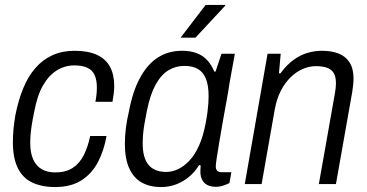

<svg xmlns="http://www.w3.org/2000/svg" viewBox="-20 -743 1482 775"><path d="M203 12Q148 12 109.5 -6.5Q71 -25 51.5 -65.5Q32 -106 32 -168Q32 -194 34.5 -221.5Q37 -249 42 -278Q54 -338 73.5 -386Q93 -434 122.5 -468Q152 -502 191.5 -520Q231 -538 281 -538Q336 -538 371.5 -521.5Q407 -505 424 -473.5Q441 -442 441 -396Q441 -382 439 -365Q437 -348 434 -332H365Q368 -346 369.5 -361.5Q371 -377 371 -389Q371 -420 362 -440Q353 -460 332.5 -469.5Q312 -479 280 -479Q242 -479 209.5 -459Q177 -439 153.5 -398Q130 -357 118 -291Q112 -263 108.5 -240.5Q105 -218 103.5 -200.5Q102 -183 102 -167Q102 -126 114 -99.5Q126 -73 148.5 -60Q171 -47 203 -47Q245 -47 273 -65Q301 -83 318 -116.5Q335 -150 344 -194H410Q400 -136 375.5 -89Q351 -42 308.5 -15Q266 12 203 12Z M631 12Q584 12 551.5 -6.5Q519 -25 501.5 -64Q484 -103 484 -162Q484 -193 488 -225.5Q492 -258 500 -291Q515 -373 545 -428.5Q575 -484 617.5 -511Q660 -538 714 -538Q749 -538 774 -528.5Q799 -519 816.5 -500Q834 -481 845 -454H850L874 -526H928L906 -405Q902 -376 894.5 -336Q887 -296 879.5 -253Q872 -210 865.5 -171.5Q859 -133 855 -106.5Q851 -80 851 -72Q851 -60 856.5 -54Q862 -48 875 -48H914L906 -4Q896 1 881.5 6Q867 11 850 11Q824 11 808 -2Q792 -15 789 -42Q789 -49 789 -57.5Q789 -66 790 -75L784 -77Q758 -35 717.5 -11.5Q677 12 631 12ZM651 -49Q675 -49 698.5 -60Q722 -71 744 -94Q766 -117 783 -154.5Q800 -192 810 -245Q815 -271 817.5 -290.5Q820 -310 821 -326Q822 -342 822 -356Q822 -396 812 -423Q802 -450 780.5 -463.5Q759 -477 724 -477Q689 -477 659.5 -459Q630 -441 608 -401Q586 -361 573 -296Q567 -266 563 -242.5Q559 -219 557.5 -200Q556 -181 556 -164Q556 -105 580 -77Q604 -49 651 -49ZM709 -591 810 -723H889V-720L769 -591Z M968 0 1060 -526H1113L1106 -447H1112Q1137 -481 1164.5 -501Q1192 -521 1221 -529.5Q1250 -538 1280 -538Q1318 -538 1346.5 -527Q1375 -516 1391 -491Q1407 -466 1407 -426Q1407 -414 1405.5 -400.5Q1404 -387 1402 -373L1336 0H1267L1332 -367Q1334 -378 1335 -388.5Q1336 -399 1336 -407Q1336 -434 1326.5 -449Q1317 -464 1298.5 -470Q1280 -476 1255 -476Q1229 -476 1203 -465Q1177 -454 1154 -432Q1131 -410 1114 -377.5Q1097 -345 1089 -301L1036 0Z"/></svg>

Font: Archivo SemiCondensed Light
Style: Italic
Weight: 300
Width: 4
Italic angle: -10°
Designer: Hector Gatti
Foundry: Omnibus-Type
Version: Version 2.001